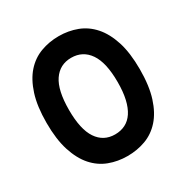

<svg xmlns="http://www.w3.org/2000/svg" viewBox="-164 -850 971 999"><g transform="rotate(-30 321.0 -350.0)"><path d="M467.8 -350.1Q467.8 -466.8 429 -523.4Q390.1 -580.1 320.8 -580.1Q252 -580.1 213.9 -523.9Q175.8 -467.8 175.8 -350.1Q175.8 -233.4 213.9 -176.8Q252 -120.1 320.8 -120.1Q355.5 -120.1 382.8 -134Q410.2 -147.9 429 -176.3Q447.8 -204.6 457.8 -247.8Q467.8 -291 467.8 -350.1ZM601.1 -350.1Q601.1 -250.5 579.1 -181.6Q557.1 -112.8 519 -70.3Q481 -27.8 429.9 -9Q378.9 9.8 320.8 9.8Q262.7 9.8 211.7 -9.5Q160.6 -28.8 122.8 -71.5Q85 -114.3 63 -182.9Q41 -251.5 41 -350.1Q41 -449.7 63 -518.3Q85 -586.9 122.8 -629.4Q160.6 -671.9 211.7 -690.9Q262.7 -710 320.8 -710Q378.9 -710 429.9 -690.7Q481 -671.4 519 -628.4Q557.1 -585.4 579.1 -517.1Q601.1 -448.7 601.1 -350.1Z"/></g></svg>

Font: Righteous
Style: Regular
Weight: 400
Version: Version 1.000